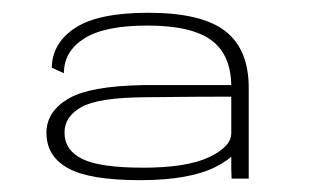

<svg xmlns="http://www.w3.org/2000/svg" viewBox="-20 -702 506 308"><path d="M351.5 -415.5H379V-561Q379 -623 341.2 -652.2Q303.5 -681.5 218 -681.5Q138 -681.5 101 -657.5Q64 -633.5 63 -593.5L82.5 -584.5Q82.5 -619.5 115 -640.2Q147.5 -661 216.5 -661Q287 -661 319 -637.5Q351 -614 351 -562.5V-431.5ZM205 -413Q283.5 -413 325.8 -434.2Q368 -455.5 368 -483L351 -488.5Q351 -466.5 315.2 -449.8Q279.5 -433 209.5 -433Q140.5 -433 112 -447Q83.5 -461 83.5 -489.5Q83.5 -515 110.5 -530.2Q137.5 -545.5 212.5 -546Q293.5 -547 358 -547V-565.5Q285 -565.5 210 -565.5Q123 -564 88.8 -543.2Q54.5 -522.5 54.5 -489Q54.5 -451.5 89 -432.2Q123.5 -413 205 -413Z"/></svg>

Font: Anybody Expanded ExtraLight
Style: Regular
Weight: 250
Width: 7
Version: Version 1.113;gftools[0.9.25]